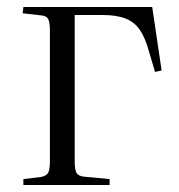

<svg xmlns="http://www.w3.org/2000/svg" viewBox="-20 -530 512 550"><path d="M47 0V-17L97 -23Q113 -26 118 -35Q123 -44 123 -70V-441Q123 -466 118 -475.5Q113 -485 97 -486L45 -492L47 -510H416L443 -328L424 -324L407 -382Q396 -422 380.5 -444.5Q365 -467 339.5 -477Q314 -487 273 -487H194V-68Q194 -44 199 -35Q204 -26 220 -24L294 -17V0Z"/></svg>

Font: Literata 60pt Light
Style: Regular
Weight: 300
Designer: Latin by Veronika Burian and Jose Scaglione. Greek by Irene Vlachou. Cyrillic by Vera Evstafieva.
Foundry: TypeTogether
Version: Version 3.103;gftools[0.9.29]